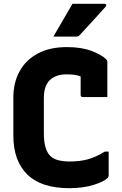

<svg xmlns="http://www.w3.org/2000/svg" viewBox="-20 -967 640 1007"><path d="M344 20Q196 20 123 -52Q50 -124 50 -256V-455Q50 -534 83 -593.5Q116 -653 178.5 -686.5Q241 -720 331 -720Q408 -720 461 -699.5Q514 -679 537 -656Q543 -650 543 -638V-458H414Q403 -458 403 -469V-566Q386 -573 368 -575Q350 -577 328 -577Q274 -577 242 -547.5Q210 -518 210 -452V-268Q210 -183 243 -150Q260 -133 286.5 -126.5Q313 -120 345 -120Q399 -120 441 -131.5Q483 -143 530 -172H550V-49Q550 -39 544 -33Q525 -14 470 3Q415 20 344 20ZM360 -947H529Q535 -947 537 -942.5Q539 -938 535 -933Q516 -912 501.5 -896Q487 -880 473 -864.5Q459 -849 441 -829.5Q423 -810 396 -781Q390 -775 380 -775H260Q286 -821 310 -861Q334 -901 360 -947Z"/></svg>

Font: Recursive Mn Lnr St XBd
Style: Regular
Weight: 800
Monospace: yes
Version: Version 1.079;hotconv 1.0.112;makeotfexe 2.5.65598; ttfautoh